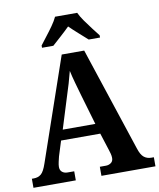

<svg xmlns="http://www.w3.org/2000/svg" viewBox="-99 -1008 901 1085"><g transform="rotate(-10 352.0 -465.5)"><path d="M4 0V-52H15Q40 -52 57 -66Q74 -80 89 -125L292 -714H421L618 -118Q630 -80 647.5 -66Q665 -52 689 -52H704V0H394V-52H429Q445 -52 458 -61Q471 -70 471 -89Q471 -101 467.5 -114Q464 -127 461 -136L429 -236H204L177 -150Q174 -138 170 -120.5Q166 -103 166 -91Q166 -72 178 -62Q190 -52 209 -52H247V0ZM224 -295H411L360 -469Q350 -504 339 -543Q328 -582 321 -615Q313 -583 302 -545.5Q291 -508 280 -475ZM189 -784Q203 -803 223.5 -829Q244 -855 263 -882Q282 -909 292 -931H419Q429 -909 448 -882Q467 -855 487 -829Q507 -803 522 -784V-771H457Q437 -789 406.5 -816Q376 -843 355 -864Q334 -843 304 -816Q274 -789 254 -771H189Z"/></g></svg>

Font: Noto Serif Tamil SemiCondensed
Style: Bold Italic
Weight: 700
Width: 4
Italic angle: -12°
Designer: Indian Type Foundry, Tom Grace, and the Monotype Design Team
Foundry: Monotype Imaging Inc.
Version: Version 2.003; ttfautohint (v1.8.4.7-5d5b)